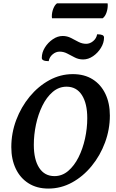

<svg xmlns="http://www.w3.org/2000/svg" viewBox="-20 -1087 674 1119"><path d="M261.9 12Q194.7 12 146.2 -18.8Q97.6 -49.5 71.8 -104Q45.9 -158.5 45.9 -229.5Q45.9 -311.8 74.6 -387.8Q103.3 -463.8 153.1 -524.1Q203 -584.4 267.5 -619.7Q332 -655 404.3 -655Q472 -655 520 -624.7Q568.1 -594.5 594.2 -540Q620.3 -485.5 620.3 -413.5Q620.3 -332.7 592.1 -256.5Q564 -180.3 514.1 -119.5Q464.3 -58.6 399.7 -23.3Q335.2 12 261.9 12ZM297.6 -60.6Q341.9 -60.6 377.4 -90.7Q412.8 -120.8 437.7 -170.3Q462.5 -219.9 475.6 -279.6Q488.6 -339.3 488.6 -398.5Q488.6 -484.2 457.2 -533Q425.7 -581.8 368 -581.8Q322.8 -581.8 287.1 -551.2Q251.4 -520.6 226.8 -470.4Q202.2 -420.1 189.6 -360.7Q177.1 -301.2 177.1 -243Q177.1 -156.8 208.5 -108.7Q239.9 -60.6 297.6 -60.6ZM263.8 -730.6Q243.6 -730.6 233.6 -735.3Q223.6 -739.9 223.6 -749.6Q223.6 -781.4 241.8 -810.4Q259.9 -839.3 287.9 -858.3Q315.8 -877.3 345.4 -877.3Q371.2 -877.3 393.5 -865.8Q415.7 -854.3 437.2 -843Q458.8 -831.7 482.3 -831.7Q504.3 -831.7 523.2 -847.6Q542.1 -863.4 546.1 -887.2Q566.4 -887.2 576.3 -882.8Q586.3 -878.4 586.3 -868.2Q586.3 -837.4 568.2 -808Q550.1 -778.5 522.3 -759.5Q494.5 -740.5 464.5 -740.5Q438.7 -740.5 416.5 -751.8Q394.2 -763.1 372.7 -774.6Q351.1 -786.1 327.6 -786.1Q305.6 -786.1 286.7 -770.2Q267.8 -754.4 263.8 -730.6ZM578.3 -980.5H283.1Q282.1 -983.4 282.1 -990.7Q282.1 -1015 290.7 -1036.6Q299.2 -1058.1 311.9 -1067.4H607Q607 -1065.9 607.5 -1063.2Q608 -1060.6 608 -1057.7Q608 -1033.8 600 -1012Q592 -990.3 578.3 -980.5Z"/></svg>

Font: Petrona
Style: Italic
Weight: 400
Italic angle: -9°
Designer: Ringo R. Seeber
Foundry: Ringo R. Seeber
Version: Version 2.001; ttfautohint (v1.8.3)